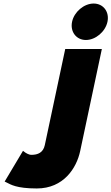

<svg xmlns="http://www.w3.org/2000/svg" viewBox="-20 -790 630 1085"><path d="M157.5 85C141.2 85 123.3 72.4 123.3 72.4L109.9 62.4L6.3 236L18.1 241.7C39.7 252.2 72 275 187.9 275C339.8 275 412.7 159.3 433 64L555.6 -513H348.6L233.2 30C224.2 72.3 194 85 157.5 85ZM587.3 -667C599.2 -723 564 -770 509.2 -770C454.5 -770 399.2 -723 387.3 -667C375.5 -611 410.7 -564 465.5 -564C520.2 -564 575.5 -611 587.3 -667Z"/></svg>

Font: Hussar Nova
Style: 96
Weight: 700
Foundry: Cannot Into Space Fonts
Version: Version 0.99